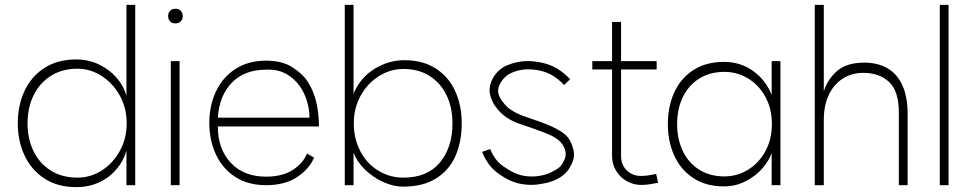

<svg xmlns="http://www.w3.org/2000/svg" viewBox="-20 -760 3977 788"><path d="M500 -254Q500 -316 472 -367Q444 -418 397.5 -448Q351 -478 298 -478Q235 -478 188.5 -448.5Q142 -419 117.5 -368Q93 -317 93 -254Q93 -191 117.5 -140Q142 -89 188.5 -60Q235 -31 298 -31Q352 -31 398 -60.5Q444 -90 472 -141Q500 -192 500 -254ZM535 0H499V-142Q480 -76 424.5 -34Q369 8 293 8Q216 8 162 -27.5Q108 -63 80.5 -122.5Q53 -182 53 -254Q53 -327 80.5 -386.5Q108 -446 162 -481Q216 -516 293 -516Q343 -516 386 -495.5Q429 -475 458.5 -441Q488 -407 499 -367V-740H535Z M717 -509V0H681V-509ZM730 -694Q730 -681 722 -672.5Q714 -664 700 -664Q686 -664 678 -672.5Q670 -681 670 -694Q670 -707 678 -715.5Q686 -724 700 -724Q714 -724 722 -715.5Q730 -707 730 -694Z M1072 -474Q984 -474 932 -421Q880 -368 874 -277H1250Q1250 -326 1229.5 -372.5Q1209 -419 1168.5 -448Q1128 -477 1072 -474ZM1289 -241H874Q874 -149 927 -92Q980 -35 1072 -35Q1139 -35 1181.5 -62.5Q1224 -90 1240 -130L1269 -113Q1249 -66 1199 -33Q1149 0 1072 0Q998 0 945.5 -34Q893 -68 866 -126.5Q839 -185 839 -255Q839 -326 866 -384Q893 -442 945.5 -476.5Q998 -511 1072 -511Q1138 -511 1180 -484Q1222 -457 1241 -427.5Q1260 -398 1267 -376L1268 -374Q1278 -348 1283.5 -312Q1289 -276 1289 -241Z M1837 -254Q1837 -318 1813 -368.5Q1789 -419 1743.5 -448Q1698 -477 1636 -477Q1582 -477 1535 -447.5Q1488 -418 1460 -367Q1432 -316 1432 -254Q1432 -192 1458 -141Q1484 -90 1531 -60.5Q1578 -31 1636 -31Q1734 -31 1785.5 -93Q1837 -155 1837 -254ZM1875 -254Q1875 -180 1850 -121.5Q1825 -63 1771 -28.5Q1717 6 1634 6Q1595 6 1553 -13Q1511 -32 1478 -64Q1445 -96 1431 -133V0H1395V-740H1431V-376Q1460 -443 1518 -478Q1576 -513 1639 -513Q1716 -513 1769 -478.5Q1822 -444 1848.5 -385.5Q1875 -327 1875 -254Z M2032 -43Q2001 -64 1983.5 -90Q1966 -116 1959 -137L1992 -148Q2012 -98 2051 -74Q2084 -51 2112.5 -42.5Q2141 -34 2177 -36Q2215 -40 2238 -51Q2259 -61 2271 -69.5Q2283 -78 2290 -92Q2305 -116 2301 -137Q2297 -158 2283 -174Q2272 -188 2244 -203Q2214 -217 2156 -237L2120 -249Q2101 -255 2084 -263.5Q2067 -272 2056 -280Q2034 -296 2018 -317Q1998 -341 1991 -373Q1984 -405 2005 -443Q2027 -478 2062.5 -492.5Q2098 -507 2133 -509Q2169 -511 2209.5 -501.5Q2250 -492 2284 -467Q2305 -451 2320 -435L2295 -411Q2284 -424 2263 -440Q2235 -461 2201 -469Q2167 -477 2135 -475Q2107 -473 2080 -461.5Q2053 -450 2037 -424Q2021 -399 2025 -379Q2029 -359 2045 -340Q2061 -319 2076 -310Q2103 -292 2131 -283L2168 -270Q2231 -249 2263.5 -231.5Q2296 -214 2310 -197Q2327 -175 2334 -143Q2341 -111 2321 -77Q2310 -56 2292 -41.5Q2274 -27 2251 -18Q2236 -12 2216.5 -8Q2197 -4 2179 -2Q2138 1 2103 -8.5Q2068 -18 2032 -43Z M2611 -1Q2579 -1 2551.5 -17Q2524 -33 2508 -60Q2492 -87 2492 -119V-670H2529V-119Q2529 -84 2552 -61Q2575 -38 2611 -38Q2627 -38 2643.5 -40.5Q2660 -43 2673 -46L2681 -10Q2667 -7 2648.5 -4Q2630 -1 2611 -1ZM2411 -509H2675V-475H2411Z M3148 -251Q3148 -314 3121 -363Q3094 -412 3049.5 -438.5Q3005 -465 2953 -465Q2893 -465 2849 -437Q2805 -409 2782 -360.5Q2759 -312 2759 -251Q2759 -190 2782 -141Q2805 -92 2849 -64Q2893 -36 2953 -36Q3005 -36 3049.5 -63Q3094 -90 3121 -139Q3148 -188 3148 -251ZM3183 0H3147V-132Q3136 -100 3108.5 -68.5Q3081 -37 3040 -16Q2999 5 2951 5Q2877 5 2825 -29.5Q2773 -64 2747 -122Q2721 -180 2721 -251Q2721 -322 2747 -380Q2773 -438 2825 -472Q2877 -506 2951 -506Q3020 -506 3072 -468Q3124 -430 3147 -370V-509H3183Z M3523 -461Q3476 -461 3439 -437.5Q3402 -414 3381.5 -370.5Q3361 -327 3361 -268V0H3324V-740H3361V-385Q3377 -436 3416.5 -469.5Q3456 -503 3527 -503Q3582 -503 3622 -480Q3662 -457 3683.5 -410Q3705 -363 3705 -292V0H3669V-298Q3669 -386 3629 -423.5Q3589 -461 3523 -461Z M3873 -740V0H3837V-740Z"/></svg>

Font: SUIT Variable
Style: Regular
Weight: 400
Designer: Sunn Youn; Korean Glyphs from Source Han Sans (Sandoll Communications; Soo-young Jang, Joo-yeon Kang)
Foundry: Sunn
Version: Version 1.150;FEAKit 1.0